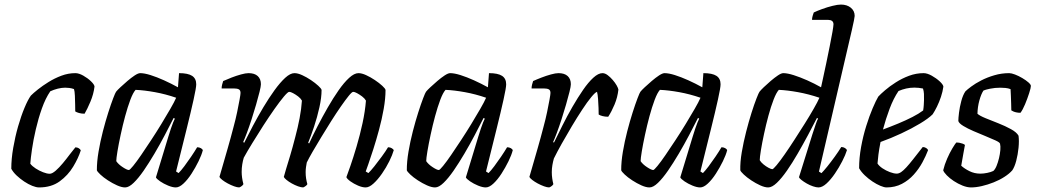

<svg xmlns="http://www.w3.org/2000/svg" viewBox="-20 -820 4535 840"><path d="M151 0Q138.3 0 121 -7Q103.7 -14 85.8 -25.9Q67.9 -37.8 52.7 -52.2Q37.5 -66.6 29.4 -81.7Q29.4 -124.8 37.8 -173Q46.1 -221.2 59.1 -266.7Q72.1 -312.1 87 -347.8Q101.8 -383.5 115 -401.7Q125.6 -412.5 145.9 -428.7Q166.2 -444.9 192.5 -461.2Q218.8 -477.6 248.7 -488.8Q278.6 -500 309.6 -500Q325.1 -500 344.4 -489.1Q363.7 -478.2 378.1 -464.3Q392.5 -450.5 393.5 -441.5Q389.5 -408.1 375.6 -375.2Q361.8 -342.3 350 -322.5Q336.4 -322.5 325.5 -325.7Q314.7 -328.8 309.2 -332.6Q309.2 -342.5 308.8 -362.1Q308.5 -381.7 307.6 -401.5Q306.7 -421.3 303.7 -430.3Q293.5 -434 283.2 -435.2Q273 -436.4 265.2 -436.4Q250 -436.4 232.7 -432.1Q215.5 -427.8 200 -420.6Q179 -389.9 163.3 -345.7Q147.7 -301.5 136.8 -254.6Q125.8 -207.7 120 -167.3Q114.1 -126.9 112.6 -103.8Q120.5 -93.1 135.9 -83.1Q151.3 -73.1 168.3 -66.5Q185.4 -59.8 197.5 -59.8Q208.1 -59.8 223.6 -73.2Q239 -86.7 255 -106Q271 -125.2 285.5 -144.7Q300.1 -164.1 309.8 -175.4Q318.3 -175.4 324.9 -171.2Q331.4 -167.1 333.4 -162.1Q323 -128.6 300.2 -90.9Q277.5 -53.1 241 -26.5Q204.5 0 151 0Z M527.5 0Q512.3 0 492.2 -9Q472 -18 452.1 -31Q432.1 -44 419 -56.5Q405.8 -69 403.8 -75Q403.6 -112 411.1 -156.3Q418.6 -200.7 430.1 -245.3Q441.6 -289.8 453.6 -327.4Q465.6 -365 475.1 -389.8Q484.6 -414.6 487.8 -418.6Q493 -425.4 507 -438.5Q520.9 -451.5 537.6 -465.8Q554.3 -480.1 569.5 -490.1Q584.7 -500 593.3 -500Q611.6 -500 638.7 -491.5Q665.7 -483 697.3 -468.8Q728.9 -454.5 758.6 -438.1L763.3 -500Q802.3 -500 820.4 -488.2Q838.5 -476.4 838.5 -451.3Q838.5 -436.4 827.1 -384.9Q815.8 -333.4 795.9 -253.3Q776.1 -173.1 750.3 -69.8L761.3 -62.8Q771.9 -73.4 786.5 -92.8Q801.1 -112.3 816.3 -134.7Q831.5 -157.1 842.5 -175.8Q851.3 -175.8 858.5 -171.9Q865.6 -168 867.4 -163.2Q862.2 -142.2 848.7 -114.6Q835.2 -87 818.2 -60.6Q801.2 -34.2 782.9 -17.1Q764.6 0 749.1 0Q735.2 0 715.6 -8Q696 -16.1 680.6 -26.6Q665.2 -37.2 662.2 -44L716.3 -221.6Q722.3 -241 727.6 -257.1Q733 -273.1 737.6 -284.4Q742.2 -295.7 745 -301L739.7 -304Q722.5 -270 701 -229Q679.5 -188 655.6 -147.5Q631.7 -107 608.6 -73.5Q585.4 -40 564.6 -20Q543.9 0 527.5 0ZM543.9 -76.2Q547.9 -76.2 562.5 -94.1Q577.1 -111.9 597.4 -141.5Q617.6 -171 640.8 -206.3Q664 -241.6 685.8 -277.3Q707.5 -313 725.1 -343.5Q742.7 -373.9 750.7 -392.4Q704.2 -408.4 657.8 -416.8Q611.5 -425.2 573.2 -426.9Q562 -414.6 550.2 -383.3Q538.5 -352 527.5 -311.6Q516.6 -271.2 507.9 -230.3Q499.1 -189.4 493.9 -158Q488.7 -126.6 488.7 -114.9Q498.2 -100.7 517.1 -88.5Q535.9 -76.2 543.9 -76.2Z M1026.8 0Q1017.7 0 1004 -5Q990.3 -10 976.3 -17.5Q962.4 -25 952.2 -33Q942.1 -41 940.1 -46Q944.6 -61.3 954 -94Q963.4 -126.6 976.4 -171.7Q989.4 -216.7 1002.4 -267Q1010.9 -298 1017.5 -329.6Q1024.1 -361.2 1028.2 -384.3Q1032.3 -407.3 1032.3 -413.5Q1032.3 -425.3 1024.8 -429.2Q1017.2 -433 1003.9 -433H949.6Q949.6 -441 951.9 -450.2Q954.1 -459.4 956.4 -465.4Q972 -472.6 992.9 -480.6Q1013.7 -488.7 1034.2 -494.3Q1054.6 -500 1067.6 -500Q1093.6 -500 1107.6 -487.2Q1121.5 -474.4 1121.5 -451.3Q1121.5 -442.3 1115.5 -418.1Q1109.5 -393.9 1100.3 -362Q1091.1 -330.2 1080.5 -297.3Q1069.8 -264.5 1059.8 -237.8Q1049.8 -211.2 1044.1 -199L1048.1 -195Q1065.1 -229.2 1086.6 -269.7Q1108.1 -310.2 1132.2 -350.7Q1156.4 -391.2 1180.9 -425.1Q1205.4 -459 1227.7 -479.5Q1250.1 -500 1268.1 -500Q1282.9 -500 1302.1 -491.2Q1321.2 -482.5 1340.3 -469.7Q1359.3 -456.9 1372.6 -444.6Q1385.9 -432.4 1386.9 -426.4Q1386.9 -393.1 1377.4 -350.3Q1367.9 -307.5 1354.1 -266Q1340.3 -224.5 1328.3 -195.5L1332.3 -192.2Q1348.3 -227 1369.4 -267.9Q1390.5 -308.8 1414 -349.8Q1437.5 -390.8 1461.3 -424.8Q1485 -458.8 1507.5 -479.4Q1530 -500 1548.2 -500Q1562.8 -500 1581.9 -491.2Q1601.1 -482.5 1620.1 -469.7Q1639.2 -456.9 1652.5 -444.6Q1665.7 -432.4 1666.7 -426.4Q1666.7 -389.1 1658.7 -343.7Q1650.7 -298.2 1638.3 -252.5Q1626 -206.9 1613.3 -167.3Q1600.7 -127.7 1591.3 -101.4Q1582 -75 1580 -69.8L1591.7 -62.8Q1601.7 -72.4 1617.7 -92.3Q1633.7 -112.3 1650.6 -135.5Q1667.5 -158.6 1677.7 -175.8Q1687 -175.8 1693.8 -171.6Q1700.6 -167.5 1702.8 -163.2Q1696.8 -142.2 1683.2 -114.6Q1669.6 -87 1651.2 -60.5Q1632.8 -34 1614 -17Q1595.3 0 1579.7 0Q1565.1 0 1546.4 -8Q1527.7 -16.1 1513 -26.6Q1498.4 -37.2 1495.4 -45Q1500.4 -58 1513 -94.1Q1525.6 -130.3 1540.2 -179.7Q1554.8 -229.1 1566.2 -281.6Q1577.5 -334.1 1581 -379.9Q1575.3 -389.7 1564.2 -398.1Q1553 -406.5 1542.2 -412.3Q1531.3 -418.2 1525.3 -418.2Q1519.8 -418.2 1505.5 -400.5Q1491.1 -382.7 1471 -353.8Q1450.9 -324.9 1428.8 -289.9Q1406.7 -254.9 1385.6 -220.1Q1364.5 -185.2 1347.6 -156.2Q1330.8 -127.1 1322.1 -109Q1320.4 -100.4 1318.8 -89.3Q1317.2 -78.3 1317.2 -66.9Q1317.2 -52.5 1319.1 -39.8Q1321 -27 1324.7 -14.5Q1323.7 -11.5 1318.7 -7.3Q1313.6 -3 1306.6 0Q1297.3 0 1283.6 -5Q1269.9 -10 1256.5 -17.5Q1243 -25 1233.4 -33Q1223.7 -41 1221.7 -46Q1224.5 -57.3 1231.7 -80.9Q1239 -104.5 1249.6 -139.8Q1260.2 -175 1272.2 -222Q1282.7 -260.9 1290.7 -302.5Q1298.6 -344 1300.9 -379.9Q1295.4 -389.7 1284.4 -398.1Q1273.4 -406.5 1262.4 -412.3Q1251.4 -418.2 1245.2 -418.2Q1239.5 -418.2 1221.9 -397.4Q1204.4 -376.5 1180.9 -343.3Q1157.5 -310 1132.2 -270.9Q1107 -231.8 1084.3 -194.6Q1061.5 -157.5 1046.5 -130Q1042.5 -117 1039.9 -101Q1037.3 -85.1 1037.3 -67.6Q1037.3 -55.9 1039.2 -42.2Q1041.1 -28.5 1044.9 -14.5Q1043.6 -11.5 1039.2 -7.4Q1034.8 -3.2 1026.8 0Z M1883.5 0Q1868.3 0 1848.2 -9Q1828 -18 1808.1 -31Q1788.1 -44 1775 -56.5Q1761.8 -69 1759.8 -75Q1759.6 -112 1767.1 -156.3Q1774.6 -200.7 1786.1 -245.3Q1797.6 -289.8 1809.6 -327.4Q1821.6 -365 1831.1 -389.8Q1840.6 -414.6 1843.8 -418.6Q1849 -425.4 1863 -438.5Q1876.9 -451.5 1893.6 -465.8Q1910.3 -480.1 1925.5 -490.1Q1940.7 -500 1949.3 -500Q1967.6 -500 1994.7 -491.5Q2021.7 -483 2053.3 -468.8Q2084.9 -454.5 2114.6 -438.1L2119.3 -500Q2158.3 -500 2176.4 -488.2Q2194.5 -476.4 2194.5 -451.3Q2194.5 -436.4 2183.1 -384.9Q2171.8 -333.4 2151.9 -253.3Q2132.1 -173.1 2106.3 -69.8L2117.3 -62.8Q2127.9 -73.4 2142.5 -92.8Q2157.1 -112.3 2172.3 -134.7Q2187.5 -157.1 2198.5 -175.8Q2207.3 -175.8 2214.5 -171.9Q2221.6 -168 2223.4 -163.2Q2218.2 -142.2 2204.7 -114.6Q2191.2 -87 2174.2 -60.6Q2157.2 -34.2 2138.9 -17.1Q2120.6 0 2105.1 0Q2091.2 0 2071.6 -8Q2052 -16.1 2036.6 -26.6Q2021.2 -37.2 2018.2 -44L2072.3 -221.6Q2078.3 -241 2083.6 -257.1Q2089 -273.1 2093.6 -284.4Q2098.2 -295.7 2101 -301L2095.7 -304Q2078.5 -270 2057 -229Q2035.5 -188 2011.6 -147.5Q1987.7 -107 1964.6 -73.5Q1941.4 -40 1920.6 -20Q1899.9 0 1883.5 0ZM1899.9 -76.2Q1903.9 -76.2 1918.5 -94.1Q1933.1 -111.9 1953.4 -141.5Q1973.6 -171 1996.8 -206.3Q2020 -241.6 2041.8 -277.3Q2063.5 -313 2081.1 -343.5Q2098.7 -373.9 2106.7 -392.4Q2060.2 -408.4 2013.8 -416.8Q1967.5 -425.2 1929.2 -426.9Q1918 -414.6 1906.2 -383.3Q1894.5 -352 1883.5 -311.6Q1872.6 -271.2 1863.9 -230.3Q1855.1 -189.4 1849.9 -158Q1844.7 -126.6 1844.7 -114.9Q1854.2 -100.7 1873.1 -88.5Q1891.9 -76.2 1899.9 -76.2Z M2382.8 0Q2373.7 0 2360 -5Q2346.3 -10 2332.3 -17.5Q2318.4 -25 2308.2 -33Q2298.1 -41 2296.1 -46Q2300.6 -61.3 2310 -94Q2319.4 -126.6 2332.4 -171.7Q2345.4 -216.7 2358.4 -267Q2366.9 -298 2373.5 -329.6Q2380.1 -361.2 2384.2 -384.3Q2388.3 -407.3 2388.3 -413.5Q2388.3 -425.3 2380.8 -429.2Q2373.2 -433 2359.9 -433H2305.6Q2305.6 -441 2307.9 -450.2Q2310.1 -459.4 2312.4 -465.4Q2328 -472.6 2348.9 -480.6Q2369.7 -488.7 2390.2 -494.3Q2410.6 -500 2423.6 -500Q2449.6 -500 2463.6 -487.2Q2477.5 -474.4 2477.5 -451.3Q2477.5 -442.3 2471.5 -418.1Q2465.5 -393.9 2456.3 -362Q2447.1 -330.2 2436.5 -297.3Q2425.8 -264.5 2415.8 -237.8Q2405.8 -211.2 2400.1 -199L2403.4 -195.8Q2420.4 -230 2440.7 -271.1Q2461.1 -312.2 2484.5 -352.7Q2507.9 -393.2 2530.9 -426.6Q2553.9 -460 2575.8 -480Q2597.7 -500 2615.7 -500Q2627 -500 2638.5 -491.2Q2650.1 -482.5 2660.6 -470.3Q2671.2 -458.1 2678 -446.1Q2684.7 -434 2685.5 -428Q2681.7 -393.8 2668.7 -362.9Q2655.8 -332 2640.9 -309.2Q2627.3 -309.2 2615.8 -312.2Q2604.4 -315.3 2599.2 -319Q2599.2 -328.8 2598.6 -347.8Q2598 -366.7 2596.5 -387Q2595 -407.3 2592 -418.2Q2584 -416.1 2566.5 -394.8Q2548.9 -373.5 2527 -340Q2505 -306.6 2481.9 -267.9Q2458.8 -229.1 2438 -192.2Q2417.3 -155.2 2403.3 -126.8Q2399.3 -112.8 2396.7 -97.7Q2394.1 -82.5 2394.1 -66.9Q2394.1 -52.8 2396 -39.5Q2397.9 -26.2 2400.9 -14.5Q2399.6 -11.5 2395.2 -7.4Q2390.8 -3.2 2382.8 0Z M2821.5 0Q2806.3 0 2786.2 -9Q2766 -18 2746.1 -31Q2726.1 -44 2713 -56.5Q2699.8 -69 2697.8 -75Q2697.6 -112 2705.1 -156.3Q2712.6 -200.7 2724.1 -245.3Q2735.6 -289.8 2747.6 -327.4Q2759.6 -365 2769.1 -389.8Q2778.6 -414.6 2781.8 -418.6Q2787 -425.4 2801 -438.5Q2814.9 -451.5 2831.6 -465.8Q2848.3 -480.1 2863.5 -490.1Q2878.7 -500 2887.3 -500Q2905.6 -500 2932.7 -491.5Q2959.7 -483 2991.3 -468.8Q3022.9 -454.5 3052.6 -438.1L3057.3 -500Q3096.3 -500 3114.4 -488.2Q3132.5 -476.4 3132.5 -451.3Q3132.5 -436.4 3121.1 -384.9Q3109.8 -333.4 3089.9 -253.3Q3070.1 -173.1 3044.3 -69.8L3055.3 -62.8Q3065.9 -73.4 3080.5 -92.8Q3095.1 -112.3 3110.3 -134.7Q3125.5 -157.1 3136.5 -175.8Q3145.3 -175.8 3152.5 -171.9Q3159.6 -168 3161.4 -163.2Q3156.2 -142.2 3142.7 -114.6Q3129.2 -87 3112.2 -60.6Q3095.2 -34.2 3076.9 -17.1Q3058.6 0 3043.1 0Q3029.2 0 3009.6 -8Q2990 -16.1 2974.6 -26.6Q2959.2 -37.2 2956.2 -44L3010.3 -221.6Q3016.3 -241 3021.6 -257.1Q3027 -273.1 3031.6 -284.4Q3036.2 -295.7 3039 -301L3033.7 -304Q3016.5 -270 2995 -229Q2973.5 -188 2949.6 -147.5Q2925.7 -107 2902.6 -73.5Q2879.4 -40 2858.6 -20Q2837.9 0 2821.5 0ZM2837.9 -76.2Q2841.9 -76.2 2856.5 -94.1Q2871.1 -111.9 2891.4 -141.5Q2911.6 -171 2934.8 -206.3Q2958 -241.6 2979.8 -277.3Q3001.5 -313 3019.1 -343.5Q3036.7 -373.9 3044.7 -392.4Q2998.2 -408.4 2951.8 -416.8Q2905.5 -425.2 2867.2 -426.9Q2856 -414.6 2844.2 -383.3Q2832.5 -352 2821.5 -311.6Q2810.6 -271.2 2801.9 -230.3Q2793.1 -189.4 2787.9 -158Q2782.7 -126.6 2782.7 -114.9Q2792.2 -100.7 2811.1 -88.5Q2829.9 -76.2 2837.9 -76.2Z M3341 0Q3326 0 3306.1 -9Q3286.2 -18 3266.7 -31Q3247.1 -44 3234 -56.5Q3220.8 -69 3218.8 -75Q3217.8 -110.5 3225.3 -154.4Q3232.8 -198.4 3244.3 -243.3Q3255.8 -288.3 3267.8 -326.2Q3279.8 -364.2 3289.7 -389.4Q3299.6 -414.6 3302.8 -418.6Q3308 -425.4 3321.6 -438.5Q3335.1 -451.5 3351.8 -465.8Q3368.5 -480.1 3383.4 -490.1Q3398.2 -500 3406.7 -500Q3425 -500 3452.9 -491.1Q3480.7 -482.2 3511.9 -468.4Q3543.1 -454.5 3572.1 -438.1Q3574.3 -449.3 3580.8 -477.9Q3587.3 -506.5 3594.9 -543.7Q3602.5 -580.8 3609.9 -617Q3617.3 -653.2 3621.9 -679.9Q3626.5 -706.6 3626.5 -713.5Q3626.5 -723.3 3620.4 -728.2Q3614.2 -733 3603.5 -733H3532.6Q3532.6 -741 3535.4 -750.8Q3538.2 -760.6 3540.2 -765.4Q3555.1 -772.6 3577.2 -780.6Q3599.3 -788.7 3621.9 -794.3Q3644.5 -800 3659.1 -800Q3685.4 -800 3702.3 -786.3Q3719.2 -772.5 3719.2 -750.2Q3719.2 -747.2 3716 -730.4Q3712.7 -713.6 3706.7 -687.6L3562.9 -69.4L3573.9 -62.4Q3583.3 -71.8 3599.2 -91.3Q3615 -110.9 3632 -134.4Q3649 -158 3660.5 -176.8Q3669.5 -176.8 3676.6 -172.4Q3683.6 -168 3685.4 -163.2Q3679 -142.2 3664.8 -114.6Q3650.7 -87 3632.7 -60.6Q3614.7 -34.2 3596 -17.1Q3577.2 0 3560.9 0Q3551.1 0 3537 -4.8Q3522.9 -9.5 3509.5 -17.2Q3496.2 -24.9 3486.9 -32.2Q3477.5 -39.6 3475.5 -44.6L3534.4 -233Q3542.2 -256 3548.7 -276Q3555.2 -296 3559.2 -301L3554.2 -304Q3537 -270 3515 -229Q3493 -188 3469.6 -147.5Q3446.2 -107 3422.9 -73.5Q3399.6 -40 3378.6 -20Q3357.5 0 3341 0ZM3358.9 -79.8Q3362.9 -79.8 3377.5 -97.2Q3392.1 -114.7 3412.5 -143.9Q3432.8 -173 3455.5 -208.2Q3478.3 -243.4 3500.5 -278.7Q3522.7 -314 3539.8 -344.1Q3557 -374.1 3565 -392.4Q3517.7 -408.4 3471.3 -416.8Q3424.9 -425.2 3387.4 -426.9Q3376.2 -414.6 3364.5 -384.2Q3352.7 -353.8 3341.9 -313.8Q3331 -273.8 3322.6 -234Q3314.1 -194.3 3309 -163Q3303.9 -131.7 3303.9 -119.2Q3308.9 -110.2 3319.9 -101.1Q3330.9 -92 3342.4 -85.9Q3353.9 -79.8 3358.9 -79.8Z M3858.4 0Q3848.4 0 3831.7 -7Q3815 -14 3797 -26Q3779 -38 3763.3 -53Q3747.6 -68 3738.6 -84Q3738.6 -129 3747.3 -177Q3756 -224.9 3769.7 -268.6Q3783.3 -312.3 3797.8 -346.3Q3812.3 -380.4 3822.5 -397.4Q3832.3 -408.2 3852.2 -425.2Q3872 -442.3 3899.1 -459.6Q3926.1 -476.9 3957.2 -488.5Q3988.3 -500 4020.7 -500Q4036.3 -500 4056.2 -489Q4076 -478 4091.2 -464Q4106.3 -450 4107.3 -441Q4104.3 -419.2 4096.7 -396.3Q4089 -373.3 4079.2 -353.4Q4069.3 -333.4 4060.3 -319.9Q4042.3 -301.9 4005.5 -279.7Q3968.7 -257.5 3923.2 -236.3Q3877.7 -215 3832.3 -198.8Q3826 -166.5 3823.1 -143.6Q3820.1 -120.6 3819.1 -104.6Q3825.9 -93.8 3840.8 -83.7Q3855.8 -73.6 3873.3 -67Q3890.9 -60.4 3903.3 -60.4Q3912.3 -60.4 3922.3 -67Q3932.2 -73.7 3945.4 -88Q3958.6 -102.3 3975.8 -124.3Q3993 -146.2 4017 -176.8Q4025.5 -176.5 4031.9 -172.4Q4038.4 -168.2 4040.4 -163.2Q4030.9 -138.2 4015.6 -109.7Q4000.2 -81.2 3977.8 -56.2Q3955.5 -31.2 3925.7 -15.6Q3895.9 0 3858.4 0ZM3843 -253.4Q3877.1 -266 3910.3 -279.8Q3943.5 -293.6 3972 -308.2Q4000.5 -322.8 4018.8 -336.8Q4020.8 -348.4 4021.5 -360.1Q4022.2 -371.7 4022.5 -381.6Q4022.9 -396.2 4022.3 -409.1Q4021.6 -422 4018.1 -432.7Q4008.7 -434.7 3999.2 -435.7Q3989.8 -436.7 3980.2 -436.7Q3962.2 -436.7 3944.7 -432.8Q3927.3 -428.8 3911 -421.8Q3889.1 -389.6 3872 -344.2Q3855 -298.8 3843 -253.4Z M4228.4 0Q4211.4 0 4191.2 -8Q4171.1 -16 4152.9 -28Q4134.8 -40 4122.1 -53Q4109.5 -66 4106.5 -75Q4112.5 -100.2 4123.6 -125.6Q4134.7 -151 4146.3 -170.4Q4157.9 -189.8 4163.7 -196.5Q4171.2 -196.5 4178.4 -195.2Q4185.6 -193.8 4192.2 -191.3Q4198.8 -188.8 4201.6 -185.8Q4198.6 -169.5 4194.4 -146.5Q4190.1 -123.4 4185.4 -95Q4199.6 -82 4221.4 -71.2Q4243.3 -60.3 4269.1 -60.3Q4282.9 -60.3 4299 -63.6Q4315.2 -66.9 4325.9 -72.1Q4333.9 -79.3 4340 -94.3Q4346.1 -109.2 4350.6 -127.8Q4355.1 -146.4 4356.5 -163.6Q4357.9 -180.8 4355.1 -191.6Q4353.1 -197.6 4334.6 -206Q4316.1 -214.4 4290.5 -224.9Q4264.9 -235.4 4239.2 -246.4Q4213.5 -257.4 4194.6 -268.9Q4175.7 -280.4 4172.7 -290.4Q4172.7 -302.9 4175.7 -327.4Q4178.7 -351.9 4185.7 -378.1Q4192.7 -404.4 4203.7 -420.4Q4211.7 -428.4 4229.5 -441.6Q4247.2 -454.9 4273 -468.2Q4298.8 -481.5 4330.2 -490.7Q4361.6 -500 4395.2 -500Q4405 -500 4420.7 -494Q4436.5 -488 4452.5 -478.5Q4468.6 -469 4479.4 -459.5Q4490.1 -450 4490.1 -444Q4490.1 -436 4482.5 -412.2Q4474.9 -388.5 4464.7 -364Q4454.5 -339.5 4444.5 -326.5Q4436.4 -326.5 4428.2 -328Q4420 -329.5 4413.6 -332.3Q4407.3 -335.2 4404.5 -337.2Q4404.5 -350.5 4403.8 -367.4Q4403 -384.4 4402.6 -401.3Q4402.2 -418.3 4401.2 -430Q4391.2 -434 4378.8 -435.2Q4366.3 -436.3 4356.2 -436.3Q4332.8 -436.3 4311.6 -431.9Q4290.4 -427.6 4282.6 -423.8Q4272.6 -408.8 4264.7 -380.4Q4256.9 -352 4256.4 -322.3Q4266.4 -313.3 4291.9 -302.9Q4317.5 -292.5 4347.6 -280.7Q4377.8 -268.8 4402.9 -255Q4428 -241.2 4436.1 -226.2Q4439.1 -203.5 4436.1 -173.5Q4433.1 -143.5 4426.1 -116.8Q4419.1 -90.2 4408.9 -75Q4395.9 -60 4374.2 -46.1Q4352.6 -32.2 4327 -22.1Q4301.5 -12 4275.8 -6Q4250.2 0 4228.4 0Z"/></svg>

Font: Texturina Medium
Style: Italic
Weight: 500
Italic angle: -11°
Designer: Guillermo Torres Carreño
Foundry: Omnibus-Type
Version: Version 1.002